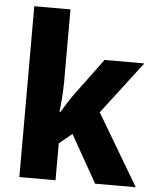

<svg xmlns="http://www.w3.org/2000/svg" viewBox="-54 -806 689 851"><g transform="rotate(5 291.0 -380.0)"><path d="M225 -441V-760H64V0H225V-164L282 -211L401 0H582L394 -317L572 -550H395L273 -385C257 -363 234 -327 220 -303H216C221 -346 225 -398 225 -441Z"/></g></svg>

Font: Noto Sans Lao Looped SemiCondensed ExtraBold
Style: Regular
Weight: 800
Width: 4
Designer: Mark Frömberg, Ben Mitchell
Foundry: The Fontpad Ltd
Version: Version 1.002